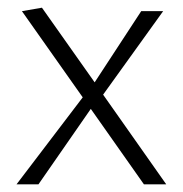

<svg xmlns="http://www.w3.org/2000/svg" viewBox="-20 -479 475 499"><path d="M23 0 195 -226 37 -450 89 -459 226 -265 347 -450H404L248 -233L412 0H354L216 -196L80 0Z"/></svg>

Font: Ancizar Sans Thin
Style: Regular
Weight: 100
Designer: Cesar Puertas, Viviana Monsalve, Julian Moncada, Julian Prieto, Jose Castro, Mariel Hernandez, Felipe Aragon, Sara Alarc
Version: Version 8.100